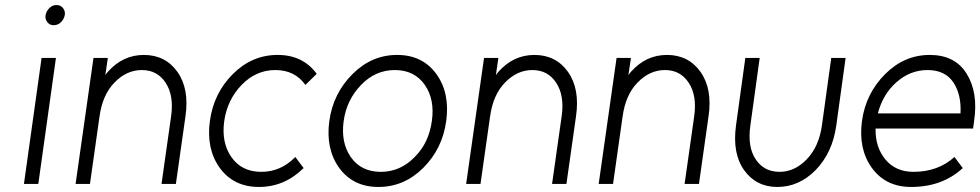

<svg xmlns="http://www.w3.org/2000/svg" viewBox="-20 -730 3891 762"><path d="M75 0H132L202 -500H145ZM237 -670Q240 -685 230 -698Q221 -710 204 -710Q188 -710 176 -698Q164 -686 161 -670Q158 -655 168 -642Q177 -630 193 -630Q210 -630 222 -642Q234 -654 237 -670Z M678 0 716 -268Q724 -323 716 -367Q708 -411 684 -445Q636 -512 551 -512Q468 -512 409 -446Q406 -443 403.5 -439.5Q401 -436 398 -432L408 -500H351L280 0H337L375 -268Q387 -354 434 -402Q482 -452 543 -452Q604 -452 637 -402Q671 -351 659 -268L621 0Z M1082 -512Q980 -512 904 -436Q828 -360 813 -250Q798 -139 852 -64Q907 12 1008 12Q1109 12 1185 -63L1152 -107Q1095 -48 1017 -48Q939 -48 898 -107Q858 -165 870 -250Q882 -334 939 -393Q996 -452 1073 -452Q1150 -452 1192 -393L1237 -437Q1182 -512 1082 -512Z M1547 -452Q1625 -452 1666 -393Q1706 -335 1694 -250Q1688 -207 1671.5 -171.5Q1655 -136 1626 -107Q1569 -48 1491 -48Q1413 -48 1372 -107Q1332 -165 1344 -250Q1350 -293 1367.5 -328.5Q1385 -364 1413 -393Q1470 -452 1547 -452ZM1556 -512Q1455 -512 1379 -436Q1302 -359 1287 -250Q1272 -139 1326 -64Q1381 12 1482 12Q1584 12 1660 -64Q1736 -140 1751 -250Q1766 -361 1712 -436Q1657 -512 1556 -512Z M2228 0 2266 -268Q2274 -323 2266 -367Q2258 -411 2234 -445Q2186 -512 2101 -512Q2018 -512 1959 -446Q1956 -443 1953.5 -439.5Q1951 -436 1948 -432L1958 -500H1901L1830 0H1887L1925 -268Q1937 -354 1984 -402Q2032 -452 2093 -452Q2154 -452 2187 -402Q2221 -351 2209 -268L2171 0Z M2754 0 2792 -268Q2800 -323 2792 -367Q2784 -411 2760 -445Q2712 -512 2627 -512Q2544 -512 2485 -446Q2482 -443 2479.5 -439.5Q2477 -436 2474 -432L2484 -500H2427L2356 0H2413L2451 -268Q2463 -354 2510 -402Q2558 -452 2619 -452Q2680 -452 2713 -402Q2747 -351 2735 -268L2697 0Z M2938 -500 2901 -232Q2886 -121 2933 -55Q2981 12 3065 12Q3151 12 3217 -55Q3284 -124 3299 -232L3336 -500H3279L3242 -232Q3230 -148 3182 -98Q3134 -48 3074 -48Q3012 -48 2979 -98Q2946 -147 2958 -232L2995 -500Z M3842 -220 3846 -250Q3863 -363 3816 -438Q3770 -512 3670 -512Q3569 -512 3493 -436Q3416 -359 3401 -250Q3386 -139 3440 -64Q3495 12 3596 12Q3720 12 3801 -63L3768 -107Q3703 -48 3605 -48Q3535 -48 3494 -97Q3474 -121 3464 -152Q3454 -183 3455 -220ZM3661 -452Q3730 -452 3763 -404Q3796 -355 3792 -280H3464Q3484 -356 3537 -403Q3592 -452 3661 -452Z"/></svg>

Font: Unageo
Style: Light-Italic
Weight: 300
Designer: Richard Sepsi
Foundry: Richard Sepsi
Version: Version 2.000